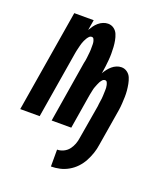

<svg xmlns="http://www.w3.org/2000/svg" viewBox="-152 -620 788 919"><g transform="rotate(20 242.0 -160.0)"><path d="M216 208V122Q232 122 248 114.5Q264 107 274.5 93.5Q285 80 291 64Q297 48 299 32L328 -139Q329 -146 329.5 -153Q330 -160 331.5 -167Q333 -174 333.5 -181Q334 -188 334.5 -195Q335 -202 335 -209Q335 -216 335.5 -222.5Q336 -229 335.5 -236Q335 -243 333.5 -249.5Q332 -256 329 -262.5Q326 -269 319 -269Q311 -269 305.5 -263Q300 -257 296 -250Q292 -243 289.5 -236Q287 -229 284 -222Q281 -215 279.5 -208Q278 -201 276.5 -194Q275 -187 273.5 -179.5Q272 -172 271 -165L244 0H144L195 -312Q197 -319 198 -326Q199 -333 200 -340Q201 -347 201.5 -354Q202 -361 203 -368Q204 -375 204 -382Q204 -389 204 -396Q204 -403 204 -410Q204 -417 202.5 -423.5Q201 -430 198 -436Q195 -442 188 -442Q180 -442 174.5 -436Q169 -430 165 -423.5Q161 -417 158 -410Q155 -403 152.5 -396Q150 -389 148.5 -382Q147 -375 145 -367.5Q143 -360 141.5 -353Q140 -346 139 -339L83 0H-16L70 -520H169L160 -467Q167 -479 174.5 -489.5Q182 -500 192.5 -509Q203 -518 215.5 -523Q228 -528 240 -528Q257 -528 270 -518.5Q283 -509 289 -494.5Q295 -480 298 -464Q301 -448 302 -431.5Q303 -415 303 -398.5Q303 -382 301.5 -365.5Q300 -349 298 -332Q296 -315 293 -298L292 -294Q298 -305 306.5 -316Q315 -327 325 -335.5Q335 -344 347 -349Q359 -354 372 -354Q388 -354 401 -344.5Q414 -335 420 -320.5Q426 -306 429 -290Q432 -274 433.5 -258Q435 -242 434.5 -225.5Q434 -209 433 -192Q432 -175 429.5 -158.5Q427 -142 424 -125L398 32Q395 54 387.5 76Q380 98 369 118.5Q358 139 341.5 156.5Q325 174 304 186Q283 198 260.5 203Q238 208 216 208Z"/></g></svg>

Font: Iosevka Curly Semibold
Style: Italic
Weight: 600
Italic angle: -9°
Monospace: yes
Designer: Belleve Invis
Foundry: Belleve Invis
Version: Version 22.1.2; ttfautohint (v1.8.4)